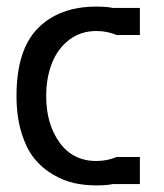

<svg xmlns="http://www.w3.org/2000/svg" viewBox="-20 -550 496 582"><path d="M120 -259Q120 -174 160.5 -118Q201 -62 272 -62Q305 -62 333 -74H404V8H322Q303 12 272 12Q237 12 205 5Q173 -2 140.5 -21Q108 -40 84 -69.5Q60 -99 45 -148Q30 -197 30 -259Q30 -399 95 -464.5Q160 -530 272 -530Q303 -530 322 -526H404V-444H333Q305 -456 272 -456Q225 -456 190 -429.5Q155 -403 137.5 -358.5Q120 -314 120 -259Z"/></svg>

Font: ColatingCofangSans
Style: Regular
Weight: 400
Foundry: GNU
Version: Version 412.227;June 27, 2022;FontCreator 11.0.0.2412 32-bit